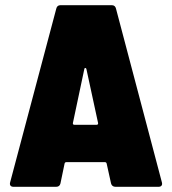

<svg xmlns="http://www.w3.org/2000/svg" viewBox="-20 -720 663 740"><path d="M425 0H591C601 0 607 -6 604 -17L427 -687C425 -695 420 -700 411 -700H213C204 -700 199 -695 197 -687L19 -17C16 -6 22 0 32 0H196C205 0 211 -4 213 -13L229 -90C230 -93 232 -95 235 -95H385C388 -95 390 -93 391 -90L408 -13C410 -5 416 0 425 0ZM261 -246 305 -454C306 -460 312 -459 313 -454L358 -246C359 -241 356 -239 352 -239H267C263 -239 260 -241 261 -246Z"/></svg>

Font: Barlow Semi Condensed Black
Style: Regular
Weight: 900
Width: 4
Designer: Jeremy Tribby
Foundry: Tribby Type
Version: Version 1.408;PS 001.408;hotconv 1.0.88;makeotf.lib2.5.64775